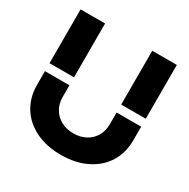

<svg xmlns="http://www.w3.org/2000/svg" viewBox="-165 -880 1027 1041"><g transform="rotate(30 348.5 -359.5)"><path d="M348.6 8.8Q256.8 8.8 190.4 -24.4Q122.1 -57.6 85 -117.2Q47.4 -177.7 47.4 -256.3V-341.3H200.7V-269Q200.7 -226.6 219.2 -195.3Q237.8 -162.6 271 -144.5Q304.2 -126 348.6 -126Q393.1 -126 426.3 -144.5Q459.5 -162.6 478 -195.3Q496.1 -227.1 496.1 -269V-341.3H649.9V-256.3Q649.9 -177.7 612.3 -117.2Q574.2 -57.1 506.3 -24.4Q439.9 8.8 348.6 8.8ZM47.4 -391.1V-728H200.7V-391.1ZM496.1 -391.1V-728H649.9V-391.1Z"/></g></svg>

Font: Inter Tight Stencil
Style: Bold
Weight: 700
Designer: Rasmus Andersson
Foundry: rsms
Version: Version 3.004;Glyphs 3.1.2 (3151)